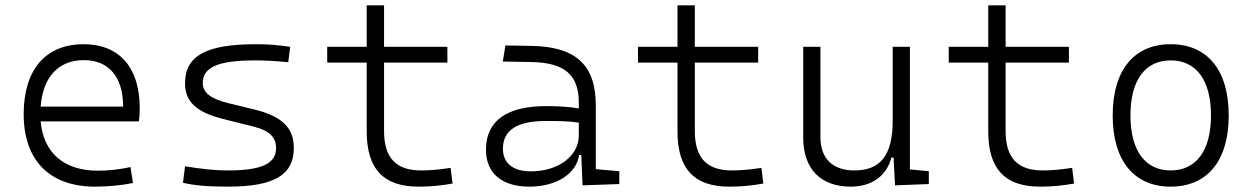

<svg xmlns="http://www.w3.org/2000/svg" viewBox="-20 -694 4728 724"><path d="M338.4 9.8C384.8 9.8 436 5.4 481.4 -3.9L472.2 -64C432.6 -55.2 388.7 -50.3 350.1 -50.3C221.2 -50.3 144 -117.2 133.3 -236.3H503.9C505.9 -250 506.8 -268.1 506.8 -287.1C506.8 -440.4 429.2 -527.3 295.4 -527.3C151.9 -527.3 69.3 -431.2 69.3 -263.7C69.3 -89.4 167 9.8 338.4 9.8ZM133.3 -292C141.6 -403.3 200.2 -467.3 296.4 -467.3C390.1 -467.3 444.3 -403.8 444.3 -292Z M838.9 9.8C1013.7 9.8 1087.9 -33.7 1087.9 -136.2C1087.9 -212.4 1043.5 -255.9 937 -281.7L844.2 -304.2C774.4 -320.8 744.6 -344.7 744.6 -380.9C744.6 -440.9 803.2 -466.3 942.4 -466.3C977.1 -466.3 1014.2 -464.4 1066.9 -459.5L1074.2 -517.6C1026.4 -524.4 990.7 -527.3 945.3 -527.3C757.3 -527.3 677.7 -483.9 677.7 -379.4C677.7 -311 720.2 -271 820.8 -245.6L937 -216.3C995.6 -201.7 1021 -176.8 1021 -135.7C1021 -76.7 966.3 -51.3 838.9 -51.3C792.5 -51.3 744.6 -56.2 677.7 -66.9L669.9 -4.9C712.4 5.4 763.2 9.8 838.9 9.8Z M1558.6 9.8C1604.5 9.8 1643.1 5.9 1686.5 -2L1679.2 -61C1640.1 -55.2 1606 -51.3 1568.4 -51.3C1472.7 -51.3 1428.2 -99.1 1428.2 -200.2V-458H1667V-517.6H1428.2V-673.8H1362.8V-517.6H1213.9V-458H1362.8V-198.7C1362.8 -57.1 1425.3 9.8 1558.6 9.8Z M2176.8 4.9 2315.4 0V-48.3L2226.6 -56.2V-297.4C2226.6 -448.7 2151.4 -518.6 1982.4 -521L1885.7 -522.5L1876 -461.9L1985.8 -460C2107.9 -457.5 2162.6 -412.6 2162.6 -307.1V-285.2C2128.9 -291 2085.9 -293.9 2039.6 -293.9C1890.1 -293.9 1812.5 -237.8 1812.5 -129.4C1812.5 -41 1872.1 9.8 1976.1 9.8C2077.1 9.8 2152.3 -37.1 2164.1 -109.4H2171.9ZM2162.6 -231.4V-182.6C2162.6 -108.9 2089.4 -47.9 1981.4 -47.9C1914.6 -47.9 1876.5 -78.6 1876.5 -133.3C1876.5 -203.1 1930.2 -237.8 2037.6 -237.8C2078.1 -237.8 2124.5 -237.8 2162.6 -231.4Z M2730.5 9.8C2776.4 9.8 2814.9 5.9 2858.4 -2L2851.1 -61C2812 -55.2 2777.8 -51.3 2740.2 -51.3C2644.5 -51.3 2600.1 -99.1 2600.1 -200.2V-458H2838.9V-517.6H2600.1V-673.8H2534.7V-517.6H2385.7V-458H2534.7V-198.7C2534.7 -57.1 2597.2 9.8 2730.5 9.8Z M3188 9.8C3266.6 9.8 3322.8 -29.8 3341.3 -99.6H3349.6L3355 4.9L3482.4 0V-48.3L3411.1 -55.2V-517.6H3346.2V-239.3C3346.2 -103.5 3296.4 -51.3 3201.2 -51.3C3121.1 -51.3 3073.7 -95.7 3073.7 -175.8V-517.6H3008.8V-175.8C3008.8 -57.6 3073.7 9.8 3188 9.8Z M3902.3 9.8C3948.2 9.8 3986.8 5.9 4030.3 -2L4022.9 -61C3983.9 -55.2 3949.7 -51.3 3912.1 -51.3C3816.4 -51.3 3772 -99.1 3772 -200.2V-458H4010.7V-517.6H3772V-673.8H3706.5V-517.6H3557.6V-458H3706.5V-198.7C3706.5 -57.1 3769 9.8 3902.3 9.8Z M4394.5 9.8C4532.7 9.8 4613.3 -87.9 4613.3 -258.8C4613.3 -429.7 4532.7 -527.3 4394.5 -527.3C4256.3 -527.3 4175.8 -429.7 4175.8 -258.8C4175.8 -87.9 4256.3 9.8 4394.5 9.8ZM4394.5 -51.3C4297.9 -51.3 4242.7 -126.5 4242.7 -258.8C4242.7 -391.1 4297.9 -466.3 4394.5 -466.3C4491.2 -466.3 4546.4 -391.1 4546.4 -258.8C4546.4 -126.5 4491.2 -51.3 4394.5 -51.3Z"/></svg>

Font: Cascadia Code Light
Style: Regular
Weight: 300
Monospace: yes
Designer: Aaron Bell
Foundry: Saja Typeworks
Version: Version 2404.023